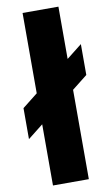

<svg xmlns="http://www.w3.org/2000/svg" viewBox="-130 -1342 814 1403"><g transform="rotate(-10 277.0 -640.0)"><path d="M144 0H410V-663L524 -753V-982L410 -892V-1280H144V-684L30 -594V-364L144 -454Z"/></g></svg>

Font: Hussar Dziwak
Style: Regular
Weight: 400
Version: Version 1.022